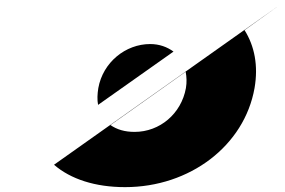

<svg xmlns="http://www.w3.org/2000/svg" viewBox="-20 -747 1170 789"><path d="M1130 -727 202 -70C270 -11 371 22 494 22C760 22 984 -148 1026 -385C1042 -477 1026 -558 985 -623ZM384 -385C403 -491 496 -566 597 -566C635 -566 667 -554 693 -535L383 -316C379 -337 380 -360 384 -385ZM533 -205C492 -205 460 -215 434 -233L743 -452C747 -431 748 -409 744 -385C725 -280 637 -205 533 -205Z"/></svg>

Font: Hussar Dziwak
Style: Kur
Weight: 400
Version: Version 1.022